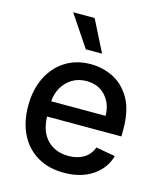

<svg xmlns="http://www.w3.org/2000/svg" viewBox="-117 -869 821 967"><g transform="rotate(15 293.5 -385.5)"><path d="M306.5 11Q226.2 11 168 -23.8Q109.7 -58.6 78.3 -121.6Q46.9 -184.7 46.9 -269.2Q46.9 -353 78.3 -416.9Q109.7 -480.8 166.4 -516.7Q223 -552.6 299 -552.6Q360.8 -552.6 416 -525Q471.2 -497.5 505.9 -437.3Q540.5 -377.1 540.5 -278.4V-240.8H152.7Q154.8 -161.9 197.1 -119.3Q239.3 -76.7 307.5 -76.7Q353 -76.7 386 -96.2Q419 -115.8 433.2 -154.5L533.7 -136.4Q515.6 -70 455.6 -29.5Q395.6 11 306.5 11ZM436.4 -320.3Q436.1 -382.8 398.8 -423.8Q361.5 -464.8 299.7 -464.8Q256.7 -464.8 224.6 -444.8Q192.5 -424.7 173.8 -391.9Q155.2 -359 153.1 -320.3ZM338.4 -618.3H253.6L143.8 -782H255.7Z"/></g></svg>

Font: Linik Sans Medium
Style: Regular
Weight: 500
Designer: Rasmus Andersson (font), Cristiano Sobral (main changes)
Foundry: rsms
Version: Version 3.018;June 1, 2022;FontCreator 14.0.0.2814 64-bit; t